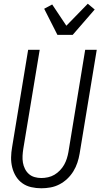

<svg xmlns="http://www.w3.org/2000/svg" viewBox="-20 -1002 540 1030"><path d="M202 8Q174 8 147.5 2Q121 -4 100 -19Q79 -34 65.5 -56Q52 -78 45.5 -104Q39 -130 39.5 -157.5Q40 -185 45 -213L131 -735H193L105 -204Q102 -185 101 -166Q100 -147 103 -129.5Q106 -112 114 -96Q122 -80 135 -68.5Q148 -57 165.5 -52Q183 -47 202 -47Q219 -47 237.5 -51Q256 -55 272 -64.5Q288 -74 301.5 -88Q315 -102 324 -118Q333 -134 338.5 -151.5Q344 -169 347 -186L437 -735H499L407 -177Q403 -153 395 -129Q387 -105 373.5 -83Q360 -61 341 -43Q322 -25 299 -13Q276 -1 251 3.5Q226 8 202 8ZM288 -815 217 -955 260 -978 336 -864 451 -982 488 -951 370 -815Z"/></svg>

Font: Iosevka Curly Light
Style: Italic
Weight: 300
Italic angle: -9°
Monospace: yes
Designer: Belleve Invis
Foundry: Belleve Invis
Version: Version 22.1.2; ttfautohint (v1.8.4)